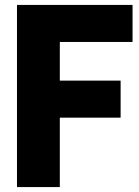

<svg xmlns="http://www.w3.org/2000/svg" viewBox="-20 -760 564 780"><path d="M49 0V-740H518.5V-589.5H223V-432.5H470V-282H223V0Z"/></svg>

Font: Encode Sans Cnd XBd
Style: Regular
Weight: 800
Width: 3
Designer: Multiple Designers
Foundry: Impallari Type
Version: Version 3.002; ttfautohint (v1.8.3) -l 8 -r 50 -G 200 -x 14 